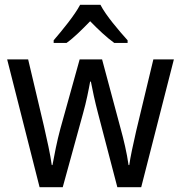

<svg xmlns="http://www.w3.org/2000/svg" viewBox="-20 -786 760 805"><path d="M401 -766H316C293 -722 241 -659 205 -617V-606H259C290 -628 324 -662 358 -697C392 -662 427 -629 459 -606H515V-617C479 -657 424 -721 401 -766ZM391 -311 472 -1H572L709 -537H623L551 -237C538 -180 526 -125 522 -94H519C512 -145 498 -203 486 -246L408 -537H314L233 -246C219 -195 207 -132 200 -94H197C191 -139 177 -201 164 -258L98 -537H10L146 -1H243L328 -310C342 -359 352 -411 358 -444H361C367 -412 378 -360 391 -311Z"/></svg>

Font: Noto Sans Lao SemiCondensed
Style: Regular
Weight: 400
Width: 4
Designer: Monotype Design Team
Foundry: Monotype Imaging Inc.
Version: Version 2.004